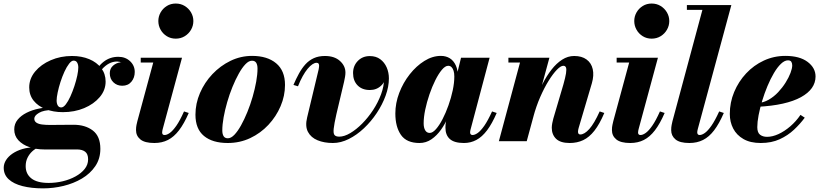

<svg xmlns="http://www.w3.org/2000/svg" viewBox="-94 -778 4532 1058"><path d="M143.5 260Q79 260 30 247.5Q-19 235 -46.2 209.8Q-73.5 184.5 -73.5 146.5Q-73.5 124.5 -60.8 104.2Q-48 84 -24.8 68.2Q-1.5 52.5 29.5 43.2Q60.5 34 97.5 34H118Q99.5 41.5 83.5 56.2Q67.5 71 57.5 91.5Q47.5 112 47.5 137.5Q47.5 180.5 79 205.2Q110.5 230 174.5 230Q213.5 230 252 220.8Q290.5 211.5 322 194.2Q353.5 177 372.5 153.2Q391.5 129.5 391.5 100Q391.5 70.5 375.2 58Q359 45.5 330.5 45.5Q321 45.5 302 45.5Q283 45.5 259.8 45.5Q236.5 45.5 214 45.5Q191.5 45.5 174 45.5Q156.5 45.5 150 45.5Q105 45.5 67.5 32.5Q30 19.5 7.2 -5.2Q-15.5 -30 -15.5 -65Q-15.5 -95.5 3 -118.2Q21.5 -141 52.2 -156.5Q83 -172 120 -179.5Q157 -187 194.5 -187L193.5 -171.5Q147 -171.5 121 -156.2Q95 -141 95 -124Q95 -110 106.5 -102.2Q118 -94.5 137.5 -92Q157 -89.5 180.5 -89.5Q198 -89.5 223.2 -89.8Q248.5 -90 273 -90.2Q297.5 -90.5 311.5 -90.5Q376 -90.5 417.5 -58.8Q459 -27 459 42Q459 96.5 431.2 137.5Q403.5 178.5 357.5 205.8Q311.5 233 255.8 246.5Q200 260 143.5 260ZM252.5 -160Q199.5 -160 157.5 -176.5Q115.5 -193 91.2 -223.5Q67 -254 67 -296.5Q67 -344.5 99.5 -383.8Q132 -423 185.8 -446.2Q239.5 -469.5 302.5 -469.5Q356 -469.5 397.8 -452Q439.5 -434.5 463.8 -402.8Q488 -371 488 -328.5Q488 -281 455.5 -242.8Q423 -204.5 369.8 -182.2Q316.5 -160 252.5 -160ZM243.5 -186Q255.5 -186 268.5 -202.8Q281.5 -219.5 293.8 -246.5Q306 -273.5 316 -303.8Q326 -334 331.8 -361.5Q337.5 -389 337.5 -406.5Q337.5 -422 331.2 -433Q325 -444 311.5 -444Q300 -444 286.8 -427Q273.5 -410 261.2 -383.2Q249 -356.5 239.2 -326.2Q229.5 -296 223.8 -268.5Q218 -241 218 -224Q218 -208 224.2 -197Q230.5 -186 243.5 -186ZM558 -465Q597 -465 622.8 -440.8Q648.5 -416.5 648.5 -381.5Q648.5 -350 630.2 -327.8Q612 -305.5 579.5 -305.5Q550.5 -305.5 530.8 -324.5Q511 -343.5 511 -374.5Q511 -400.5 529 -416.2Q547 -432 570.5 -434.5Q578 -433.5 584.2 -429Q590.5 -424.5 594 -417Q588.5 -426.5 576.8 -432.8Q565 -439 551 -439Q528 -439 507 -428Q486 -417 467.5 -395.8Q449 -374.5 434 -344L415 -354.5Q441.5 -410 476.8 -437.5Q512 -465 558 -465Z M756.5 10Q703.5 10 679.5 -9.8Q655.5 -29.5 655.5 -61.5Q655.5 -77.5 658.2 -89.8Q661 -102 663 -110.5L750.5 -433.5H681.5V-460H909L802.5 -66.5Q801.5 -62.5 800.5 -57.5Q799.5 -52.5 799.5 -48Q799.5 -41.5 802.5 -37.8Q805.5 -34 813 -34Q825.5 -34 841.8 -45.5Q858 -57 877.8 -85.2Q897.5 -113.5 920 -164L946 -155.5Q920.5 -96.5 892.5 -60Q864.5 -23.5 831.5 -6.8Q798.5 10 756.5 10ZM874.5 -565Q847 -565 825.2 -578.5Q803.5 -592 791 -614.2Q778.5 -636.5 778.5 -662Q778.5 -687.5 791 -709.5Q803.5 -731.5 825.2 -745Q847 -758.5 874.5 -758.5Q902 -758.5 924 -745Q946 -731.5 958.8 -709.5Q971.5 -687.5 971.5 -662Q971.5 -636.5 958.8 -614.2Q946 -592 924 -578.5Q902 -565 874.5 -565Z M1161 10Q1077 10 1030 -28.8Q983 -67.5 983 -146Q983 -207.5 1008 -265.5Q1033 -323.5 1076.5 -369.5Q1120 -415.5 1176.2 -442.8Q1232.5 -470 1295 -470Q1379 -470 1427.8 -429.2Q1476.5 -388.5 1476.5 -310Q1476.5 -250 1452.2 -193Q1428 -136 1385 -90Q1342 -44 1284.8 -17Q1227.5 10 1161 10ZM1161.5 -16Q1179 -16 1197.5 -35.2Q1216 -54.5 1234.2 -87.2Q1252.5 -120 1269 -160.5Q1285.5 -201 1298 -244.2Q1310.5 -287.5 1317.8 -328Q1325 -368.5 1325 -400Q1325 -420.5 1317.8 -432Q1310.5 -443.5 1294.5 -443.5Q1277 -443.5 1258.5 -424.2Q1240 -405 1221.8 -372.2Q1203.5 -339.5 1187 -299Q1170.5 -258.5 1158 -215.2Q1145.5 -172 1138.2 -131.5Q1131 -91 1131 -59.5Q1131 -39 1138.2 -27.5Q1145.5 -16 1161.5 -16Z M1740.5 10Q1692.5 10 1656 -5Q1619.5 -20 1603 -51.2Q1586.5 -82.5 1598.5 -131L1662 -396Q1662.5 -400.5 1663.5 -406Q1664.5 -411.5 1664.5 -415Q1664.5 -422.5 1661.5 -427.2Q1658.5 -432 1650 -432Q1640 -432 1627.5 -423.8Q1615 -415.5 1601.2 -399Q1587.5 -382.5 1574 -358.2Q1560.5 -334 1548 -302.5L1523 -310Q1537.5 -344 1553.5 -373Q1569.5 -402 1589.2 -423.8Q1609 -445.5 1635.2 -457.5Q1661.5 -469.5 1696.5 -469.5Q1749 -469.5 1779.2 -442.2Q1809.5 -415 1809.5 -378Q1809.5 -367 1807.2 -354Q1805 -341 1802 -327.5L1759.5 -148Q1747.5 -95 1744.8 -68.8Q1742 -42.5 1749.5 -33.8Q1757 -25 1775.5 -25Q1803 -25 1836 -44.5Q1869 -64 1901.8 -97Q1934.5 -130 1961.8 -171.5Q1989 -213 2005.8 -258.2Q2022.5 -303.5 2022.5 -346Q2022.5 -374.5 2011.5 -396Q2000.5 -417.5 1982.5 -429.8Q1964.5 -442 1944 -442V-468Q1970 -468 1990 -454.2Q2010 -440.5 2021.2 -418.2Q2032.5 -396 2032.5 -369Q2032.5 -331.5 2007 -306.8Q1981.5 -282 1944 -282Q1901.5 -282 1876.5 -307.5Q1851.5 -333 1851.5 -375.5Q1851.5 -415 1877.5 -442Q1903.5 -469 1944 -469Q1978 -469 2001.2 -451.8Q2024.5 -434.5 2036.8 -406.5Q2049 -378.5 2049 -346Q2049 -300.5 2031 -251Q2013 -201.5 1982 -155Q1951 -108.5 1911.5 -71.2Q1872 -34 1828 -12Q1784 10 1740.5 10Z M2217.5 10Q2146.5 10 2115.5 -34.5Q2084.5 -79 2084.5 -152.5Q2084.5 -210 2106 -266.2Q2127.5 -322.5 2163.8 -368.5Q2200 -414.5 2244.5 -442.2Q2289 -470 2335.5 -470Q2363.5 -470 2384.8 -456.8Q2406 -443.5 2418 -416.8Q2430 -390 2430 -350Q2430 -329 2424.2 -294.5Q2418.5 -260 2407 -219.5Q2395.5 -179 2378 -138.5Q2360.5 -98 2337 -64.5Q2313.5 -31 2283.5 -10.5Q2253.5 10 2217.5 10ZM2274 -45.5Q2290 -45.5 2308.5 -66.5Q2327 -87.5 2344.8 -121.8Q2362.5 -156 2377.2 -197.5Q2392 -239 2400.8 -280.5Q2409.5 -322 2409.5 -356Q2409.5 -374.5 2405.5 -387.8Q2401.5 -401 2394 -408.2Q2386.5 -415.5 2376 -415.5Q2359.5 -415.5 2341 -393.5Q2322.5 -371.5 2304.8 -336Q2287 -300.5 2272.5 -258Q2258 -215.5 2249.2 -173.8Q2240.5 -132 2240.5 -98.5Q2240.5 -74.5 2249 -60Q2257.5 -45.5 2274 -45.5ZM2462.5 10Q2409.5 10 2385 -11.8Q2360.5 -33.5 2360.5 -75Q2360.5 -84 2361.2 -91.2Q2362 -98.5 2363 -103.5L2378.5 -180L2405.5 -260.5L2420 -351.5L2446.5 -460H2604L2498.5 -62.5Q2496.5 -55 2496.5 -47.5Q2496.5 -42 2499.8 -38Q2503 -34 2510 -34Q2522.5 -34 2538.8 -45.5Q2555 -57 2574.8 -85.2Q2594.5 -113.5 2617.5 -164L2643 -155.5Q2617.5 -96.5 2590 -60Q2562.5 -23.5 2531 -6.8Q2499.5 10 2462.5 10Z M3045.5 10Q2994 10 2970.2 -13.2Q2946.5 -36.5 2946.5 -74Q2946.5 -85 2949.2 -99.2Q2952 -113.5 2955 -124.5L3010.5 -312.5Q3021.5 -351.5 3025 -374Q3028.5 -396.5 3024.8 -406Q3021 -415.5 3010 -415.5Q2996 -415.5 2974.8 -393.8Q2953.5 -372 2929.5 -333.5Q2905.5 -295 2883 -243.8Q2860.5 -192.5 2844.5 -133H2827.5Q2839 -178 2856.2 -225.2Q2873.5 -272.5 2895.8 -316Q2918 -359.5 2945 -394.2Q2972 -429 3003.5 -449.2Q3035 -469.5 3070 -469.5Q3112 -469.5 3138.2 -450.2Q3164.5 -431 3172.2 -397Q3180 -363 3167.5 -319.5L3094.5 -72.5Q3093.5 -68.5 3092.2 -62.8Q3091 -57 3091 -53Q3091 -45 3094 -41Q3097 -37 3103.5 -37Q3126.5 -37 3153.5 -67.2Q3180.5 -97.5 3210.5 -164L3236 -155.5Q3210 -94 3181.5 -57.8Q3153 -21.5 3119.8 -5.8Q3086.5 10 3045.5 10ZM2655 0 2771.5 -433.5H2707.5V-460H2933.5L2808.5 0Z M3379 10Q3326 10 3302 -9.8Q3278 -29.5 3278 -61.5Q3278 -77.5 3280.8 -89.8Q3283.5 -102 3285.5 -110.5L3373 -433.5H3304V-460H3531.5L3425 -66.5Q3424 -62.5 3423 -57.5Q3422 -52.5 3422 -48Q3422 -41.5 3425 -37.8Q3428 -34 3435.5 -34Q3448 -34 3464.2 -45.5Q3480.5 -57 3500.2 -85.2Q3520 -113.5 3542.5 -164L3568.5 -155.5Q3543 -96.5 3515 -60Q3487 -23.5 3454 -6.8Q3421 10 3379 10ZM3497 -565Q3469.5 -565 3447.8 -578.5Q3426 -592 3413.5 -614.2Q3401 -636.5 3401 -662Q3401 -687.5 3413.5 -709.5Q3426 -731.5 3447.8 -745Q3469.5 -758.5 3497 -758.5Q3524.5 -758.5 3546.5 -745Q3568.5 -731.5 3581.2 -709.5Q3594 -687.5 3594 -662Q3594 -636.5 3581.2 -614.2Q3568.5 -592 3546.5 -578.5Q3524.5 -565 3497 -565Z M3704.5 10Q3652 10 3628.2 -9.8Q3604.5 -29.5 3604.5 -61Q3604.5 -77 3607 -89.2Q3609.5 -101.5 3611.5 -110L3776.5 -723.5H3691V-750H3936L3751 -66.5Q3750 -62 3749 -57.5Q3748 -53 3748 -49.5Q3748 -34 3761.5 -34Q3774 -34 3790.2 -45.5Q3806.5 -57 3826.2 -85.2Q3846 -113.5 3869 -164L3894.5 -155.5Q3869 -96.5 3841.2 -60Q3813.5 -23.5 3780.2 -6.8Q3747 10 3704.5 10Z M4098 10Q4040.5 10 4002.8 -11.8Q3965 -33.5 3946.2 -69.8Q3927.5 -106 3927.5 -150Q3927.5 -213.5 3951.5 -271Q3975.5 -328.5 4017.5 -373.5Q4059.5 -418.5 4115 -444.2Q4170.5 -470 4233.5 -470Q4312.5 -470 4356.2 -437Q4400 -404 4400 -356.5Q4400 -322 4379.8 -293.2Q4359.5 -264.5 4319.5 -242.5Q4279.5 -220.5 4219.8 -207Q4160 -193.5 4081 -189.5V-210Q4113 -212 4141.8 -228.5Q4170.5 -245 4194 -270Q4217.5 -295 4235 -323Q4252.5 -351 4262 -376.2Q4271.5 -401.5 4271.5 -417.5Q4271.5 -429.5 4266.5 -437.5Q4261.5 -445.5 4248 -445.5Q4229.5 -445.5 4209.5 -426.5Q4189.5 -407.5 4170.5 -375.2Q4151.5 -343 4135 -303.5Q4118.5 -264 4106 -222.8Q4093.5 -181.5 4086.2 -143.5Q4079 -105.5 4079 -77.5Q4079 -47.5 4094 -35.8Q4109 -24 4133 -24Q4162.5 -24 4195.8 -39.2Q4229 -54.5 4260.8 -81.8Q4292.5 -109 4317 -145L4340.5 -129.5Q4315.5 -95.5 4281.5 -63.5Q4247.5 -31.5 4202.5 -10.8Q4157.5 10 4098 10Z"/></svg>

Font: Bodoni Moda 9pt ExtraBold
Style: Italic
Weight: 800
Italic angle: -13°
Designer: Owen Earl
Foundry: indestructible type
Version: Version 2.004